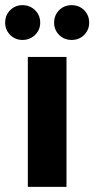

<svg xmlns="http://www.w3.org/2000/svg" viewBox="-43 -725 366 745"><path d="M65 0V-504H215V0ZM44 -570Q16 -570 -3.5 -589.5Q-23 -609 -23 -637Q-23 -666 -3.5 -685.5Q16 -705 44 -705Q73 -705 93 -685.5Q113 -666 113 -637Q113 -609 93 -589.5Q73 -570 44 -570ZM235 -570Q206 -570 186.5 -589.5Q167 -609 167 -637Q167 -666 186.5 -685.5Q206 -705 235 -705Q264 -705 283.5 -685.5Q303 -666 303 -637Q303 -609 283.5 -589.5Q264 -570 235 -570Z"/></svg>

Font: DM Sans Black
Style: Regular
Weight: 900
Designer: Colophon Foundry, Jonny Pinhorn
Foundry: Colophon Foundry
Version: Version 4.004; ttfautohint (v1.8.4.7-5d5b)